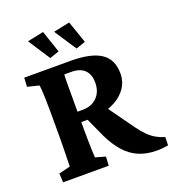

<svg xmlns="http://www.w3.org/2000/svg" viewBox="-139 -868 891 986"><g transform="rotate(-20 306.5 -375.0)"><path d="M41 0 38.1 -48.8 100.6 -64.5Q100.6 -70.3 101.1 -87.4Q101.6 -104.5 102.1 -127Q102.5 -149.4 103 -172.4Q103.5 -195.3 103.5 -214.8V-358.4Q103.5 -398.4 102.5 -431.2Q101.6 -463.9 100.1 -484.4Q98.6 -504.9 96.7 -508.8L34.2 -524.4L37.1 -573.2H289.1Q401.4 -573.2 455.1 -537.6Q508.8 -502 508.8 -424.8Q508.8 -377 480 -339.4Q451.2 -301.8 399.9 -280.3Q348.6 -258.8 282.2 -258.8H217.8V-315.4H262.7Q311.5 -315.4 341.3 -345.2Q371.1 -375 371.1 -424.8Q371.1 -470.7 346.2 -494.6Q321.3 -518.6 273.4 -518.6H236.3Q235.4 -515.6 234.9 -502.4Q234.4 -489.3 234.4 -467.8Q234.4 -446.3 234.4 -420.4Q234.4 -394.5 234.4 -366.2V-214.8Q234.4 -189.5 234.9 -159.2Q235.4 -128.9 236.3 -103Q237.3 -77.1 238.3 -64.5L293 -48.8L290 0ZM550.8 11.7Q496.1 11.7 453.6 -5.9Q411.1 -23.4 377.4 -60.5Q343.8 -97.7 316.4 -154.3L261.7 -274.4L369.1 -299.8L485.4 -137.7Q505.9 -109.4 525.9 -89.8Q545.9 -70.3 567.4 -58.1Q588.9 -45.9 613.3 -39.1L612.3 5.9Q596.7 8.8 581.5 10.3Q566.4 11.7 550.8 11.7ZM340.8 -622.1 261.7 -742.2 350.6 -760.7 392.6 -639.6ZM197.3 -622.1 119.1 -742.2 208 -760.7 249 -639.6Z"/></g></svg>

Font: Crimson Pro
Style: Bold
Weight: 700
Designer: Jacques Le Bailly
Foundry: Baron von Fonthausen
Version: Version 1.003